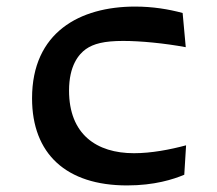

<svg xmlns="http://www.w3.org/2000/svg" viewBox="-20 -552 660 584"><path d="M391 -532C222.5 -532 77.5 -453.5 77.5 -253C77.5 -84 181.5 12 366.5 12C450 12 507 -6.5 540.5 -20.5L546 -110C497.5 -97 440.5 -86 387.5 -86C273.5 -86 190 -143.5 190 -276.5C190 -352.5 219.5 -387 241 -402.5C264.5 -419 296.5 -427.5 354.5 -427.5C407.5 -427.5 480 -420.5 545 -408.5L535.5 -512.5C493 -524 444.5 -532 391 -532Z"/></svg>

Font: Monaspace Argon Medium
Style: Regular
Weight: 500
Designer: Riley Cran & the Lettermatic Team
Foundry: Lettermatic
Version: Version 1.000 (Monaspace Argon)